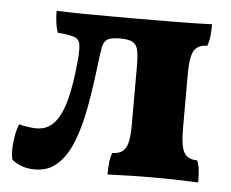

<svg xmlns="http://www.w3.org/2000/svg" viewBox="-41 -508 674 561"><g transform="rotate(5 296.0 -227.0)"><path d="M80.2 6.8Q58 6.8 39.8 -0.2Q21.6 -7.2 12 -17Q7.6 -38.4 11.1 -69.4Q14.6 -100.4 23.2 -120.6Q33.6 -117.6 48.6 -115.4Q63.6 -113.2 73.8 -113.2Q107.2 -113.2 127.7 -137.5Q148.2 -161.8 160.1 -208.8Q172 -255.8 177.8 -323.4Q180.4 -354.4 177.8 -369.3Q175.2 -384.2 160.3 -389.3Q145.4 -394.4 112 -397Q107.2 -412.6 105.3 -427.7Q103.4 -442.8 103.4 -460.6Q134.4 -459 187.2 -458.5Q240 -458 321.4 -458Q392.8 -458 439.2 -458.5Q485.6 -459 514 -459.5Q542.4 -460 559.2 -461Q559.2 -440.8 557.6 -425.8Q556 -410.8 550.6 -397Q523.6 -397 512.4 -378.9Q501.2 -360.8 501.2 -310V-148Q501.2 -97.2 512.4 -79.1Q523.6 -61 550.6 -61Q556 -47.2 557.6 -32.2Q559.2 -17.2 559.2 3Q537.2 2 500.8 1Q464.4 0 426.2 0Q388 0 351.6 1Q315.2 2 293.2 3Q293.2 -17.2 294.8 -32.2Q296.4 -47.2 301.8 -61Q328.8 -61 340 -79.1Q351.2 -97.2 351.2 -148V-318.4Q351.2 -349 347.8 -365.8Q344.4 -382.6 332.6 -389.4Q320.8 -396.2 295.2 -396.2Q269.6 -396.2 258.7 -389.7Q247.8 -383.2 244.4 -366.4Q241 -349.6 237.4 -317.8Q229.6 -250.8 219.2 -192.3Q208.8 -133.8 191.5 -88.8Q174.2 -43.8 147.1 -18.5Q120 6.8 80.2 6.8Z"/></g></svg>

Font: Vollkorn
Style: Regular
Weight: 400
Designer: Friedrich Althausen
Foundry: Friedrich Althausen
Version: Version 4.104